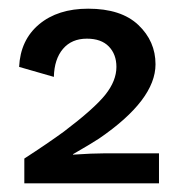

<svg xmlns="http://www.w3.org/2000/svg" viewBox="-20 -755 413 442"><path d="M36 -333V-390Q90 -425 127 -452Q197 -505 222.5 -537Q248 -569 248 -601Q248 -630 230.5 -648Q213 -666 180 -666Q145 -666 125 -642.5Q105 -619 104 -578L24 -601Q27 -663 70 -699Q113 -735 183 -735Q259 -735 298.5 -697.5Q338 -660 338 -607Q338 -525 208 -436Q193 -426 148 -400V-399Q193 -402 220 -402H346V-333Z"/></svg>

Font: Elaine Sans Medium
Style: Regular
Weight: 500
Designer: Wei Huang
Foundry: Wei Huang
Version: Version 2.001;December 24, 2019;FontCreator 12.0.0.2547 64-b